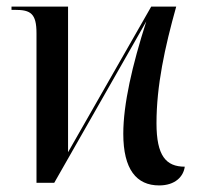

<svg xmlns="http://www.w3.org/2000/svg" viewBox="-20 -556 635 584"><path d="M464 8C513 8 538 -19 542 -49C485 -49 456 -82 456 -181C456 -295 481 -411 516 -536H440L187 -93V-536H15V-526H26C73 -526 91 -515 91 -455V0H145L425 -491C382 -357 355 -239 355 -149C355 -41 395 8 464 8Z"/></svg>

Font: Noto Serif Display Condensed Medium
Style: Regular
Weight: 500
Width: 3
Designer: Monotype Design Team
Foundry: Monotype Imaging Inc.
Version: Version 2.009